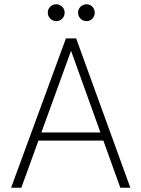

<svg xmlns="http://www.w3.org/2000/svg" viewBox="-20 -880 663 900"><path d="M32 0 289 -700H337L591 0H544L313 -642L80 0ZM142 -221 157 -259H468L483 -221ZM244 -781Q228 -781 216 -792.5Q204 -804 204 -821Q204 -837 215.5 -848.5Q227 -860 244 -860Q260 -860 271.5 -848.5Q283 -837 283 -821Q283 -804 271.5 -792.5Q260 -781 244 -781ZM386 -781Q369 -781 357.5 -792.5Q346 -804 346 -821Q346 -837 357.5 -848.5Q369 -860 386 -860Q402 -860 413 -848.5Q424 -837 424 -821Q424 -804 413 -792.5Q402 -781 386 -781Z"/></svg>

Font: DM Sans 24pt ExtraLight
Style: Regular
Weight: 250
Designer: Colophon Foundry, Jonny Pinhorn
Foundry: Colophon Foundry
Version: Version 4.004;gftools[0.9.30]